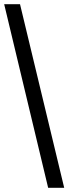

<svg xmlns="http://www.w3.org/2000/svg" viewBox="-20 -780 328 921"><path d="M211 121 0 -760H76L288 121Z"/></svg>

Font: Noto Serif Tamil ExtraBold
Style: Regular
Weight: 800
Designer: Indian Type Foundry, Tom Grace, and the Monotype Design Team
Foundry: Monotype Imaging Inc.
Version: Version 2.004; ttfautohint (v1.8.4.7-5d5b)